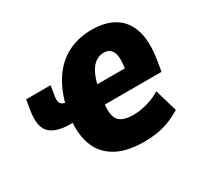

<svg xmlns="http://www.w3.org/2000/svg" viewBox="-117 -654 842 809"><g transform="rotate(-30 304.5 -249.0)"><path d="M371 11Q285 11 233 -19.5Q181 -50 161.5 -103.5Q142 -157 150 -224L164 -209H139Q67 -209 37.5 -239.5Q8 -270 20 -343L28 -393H147L139 -343Q135 -317 144.5 -307Q154 -297 176 -297H195L157 -275Q174 -350 208.5 -402.5Q243 -455 295 -482Q347 -509 414 -509Q480 -509 524 -481.5Q568 -454 585 -399.5Q602 -345 589 -262L580 -208H285L306 -220Q297 -162 314.5 -136Q332 -110 389 -110Q420 -110 455.5 -120Q491 -130 520 -148L552 -39Q521 -20 490 -8.5Q459 3 429.5 7Q400 11 371 11ZM409 -400Q386 -400 367 -386Q348 -372 334.5 -342.5Q321 -313 312 -264L300 -298H467L451 -282Q459 -328 456 -353Q453 -378 440.5 -389Q428 -400 409 -400Z"/></g></svg>

Font: Nunito Sans 10pt Condensed Black
Style: Italic
Weight: 900
Width: 3
Italic angle: -9°
Designer: Vernon Adams
Foundry: Vernon Adams
Version: Version 3.101;gftools[0.9.27]